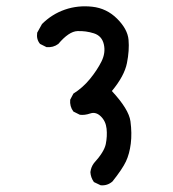

<svg xmlns="http://www.w3.org/2000/svg" viewBox="-20 -570 540 599"><path d="M294 8 273 -2Q263 -16 262 -33Q264 -49 273 -61Q305 -96 310 -120.5Q315 -145 312.5 -168.5Q310 -192 294.5 -207Q279 -222 261.5 -216Q244 -210 229 -212L209 -222Q197 -238 199 -259L209 -278Q238 -296 260.5 -323.5Q283 -351 296.5 -378Q310 -405 304 -431.5Q298 -458 273 -466Q248 -474 221.5 -473Q195 -472 162 -433Q146 -421 125 -423L105 -433Q93 -447 96 -468L111 -495Q142 -526 182.5 -540Q223 -554 268 -549Q313 -544 345.5 -511.5Q378 -479 381 -446Q384 -413 376 -373Q368 -333 329 -286Q382 -229 387 -191.5Q392 -154 388 -122Q384 -90 373 -66.5Q362 -43 331 -4Q315 10 294 8Z"/></svg>

Font: NaniFont Regular
Style: Regular
Weight: 400
Designer: Nanigashitei
Version: Version 1.036